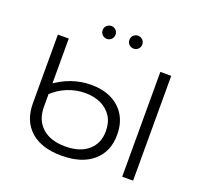

<svg xmlns="http://www.w3.org/2000/svg" viewBox="-145 -1033 1269 1205"><g transform="rotate(20 489.0 -430.0)"><path d="M382.7 6.4Q249.1 6.4 175.8 -59Q102.6 -124.3 102.6 -242.5V-700H175.3V-244.2Q175.3 -156.5 230.6 -106.3Q286 -56.1 385 -56.1Q483.4 -56.1 538.2 -104Q593 -151.8 593 -233.1Q593 -291.5 567.1 -331.6Q541.1 -371.8 495.8 -393Q450.4 -414.3 390.2 -414.3Q329.3 -414.3 272.4 -391.2Q215.5 -368.2 167.6 -321.9L154.4 -385.5Q213.1 -430.6 277.1 -453.1Q341.2 -475.6 408.3 -475.6Q485.9 -475.6 544 -447.3Q602 -419.1 634.7 -365.4Q667.4 -311.8 667.4 -235.4Q667.4 -123 592.2 -58.3Q516.9 6.4 382.7 6.4ZM787 0V-700H859.7V0ZM578.7 -779.7Q561.3 -779.7 548.5 -791.9Q535.7 -804.2 535.7 -822.7Q535.7 -841.6 548.5 -853.6Q561.3 -865.7 578.7 -865.7Q596.5 -865.7 609.1 -853.6Q621.7 -841.6 621.7 -822.7Q621.7 -804.2 609.1 -791.9Q596.5 -779.7 578.7 -779.7ZM399.9 -779.7Q382.6 -779.7 369.8 -791.9Q356.9 -804.2 356.9 -822.7Q356.9 -841.6 369.8 -853.6Q382.6 -865.7 399.9 -865.7Q417.7 -865.7 430.3 -853.6Q442.9 -841.6 442.9 -822.7Q442.9 -804.2 430.3 -791.9Q417.7 -779.7 399.9 -779.7Z"/></g></svg>

Font: Montserrat Alternates Thin
Style: Regular
Weight: 100
Designer: Julieta Ulanovsky
Foundry: Julieta Ulanovsky
Version: Version 9.000